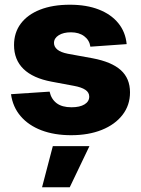

<svg xmlns="http://www.w3.org/2000/svg" viewBox="-20 -558 594 809"><path d="M279.8 11.7Q209 11.7 154.5 -9Q100.1 -29.8 66.9 -68.6Q33.7 -107.4 26.4 -161.1L189 -171.9Q195.8 -140.6 218.5 -123.3Q241.2 -106 281.2 -106Q316.4 -106 336.2 -118.2Q356 -130.4 356 -150.9Q356 -168.5 339.8 -179.4Q323.7 -190.4 291.5 -196.3L197.3 -213.9Q119.1 -228.5 79.1 -267.3Q39.1 -306.2 39.1 -368.2Q39.1 -420.4 67.6 -458.5Q96.2 -496.6 148.9 -517.3Q201.7 -538.1 274.4 -538.1Q344.7 -538.1 396.5 -517.8Q448.2 -497.6 478.5 -460.4Q508.8 -423.3 513.7 -372.1L360.8 -361.3Q356.9 -388.7 335 -405.3Q313 -421.9 278.8 -421.9Q247.1 -421.9 227.3 -409.4Q207.5 -397 207.5 -377Q207.5 -360.8 221.7 -349.1Q235.8 -337.4 265.6 -331.5L370.1 -312.5Q450.2 -297.4 489 -262.5Q527.8 -227.5 527.8 -168.9Q527.8 -114.7 496.3 -74Q464.8 -33.2 408.9 -10.7Q353 11.7 279.8 11.7ZM157.2 231 202.6 57.6H356.9L273.9 231Z"/></svg>

Font: Inter 24pt ExtraBold
Style: Regular
Weight: 800
Designer: Rasmus Andersson
Foundry: rsms
Version: Version 4.001;git-66647c0bb